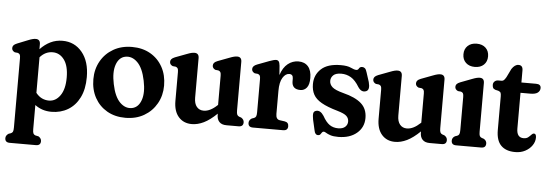

<svg xmlns="http://www.w3.org/2000/svg" viewBox="-54 -831 3524 1234"><g transform="rotate(5 1708.0 -214.0)"><path d="M179 -414V-382Q209 -414 244.8 -431.5Q280.5 -449 322.5 -449Q400.5 -449 449.2 -390Q498 -331 498 -229.5Q498 -151.5 471 -97.8Q444 -44 397 -16Q350 12 290.5 12Q229.5 12 184 -22.5V133.5Q184 152.5 187.8 160.5Q191.5 168.5 201 172L222 176.5Q240.5 188 240.5 206Q240.5 234 210 234H41Q10.5 234 10.5 206Q10.5 188.5 29 176.5L42.5 172Q52 168.5 55.8 160.5Q59.5 152.5 59.5 133.5V-313.5Q59.5 -330 55.8 -336.8Q52 -343.5 42.5 -346.5L23 -348.5Q4 -357 4 -374.5Q4 -384.5 10.2 -392Q16.5 -399.5 32.5 -406L97.5 -432Q117 -440 129 -443Q141 -446 149.5 -446Q179 -446 179 -414ZM266 -370Q218.5 -370 184 -330.5V-101Q202 -78.5 223.2 -68.5Q244.5 -58.5 268 -58.5Q311.5 -58.5 340.5 -99.5Q369.5 -140.5 369.5 -215.5Q369.5 -291.5 340.2 -330.8Q311 -370 266 -370Z M771.5 -448.5Q839 -448.5 889.8 -419.2Q940.5 -390 969 -338.2Q997.5 -286.5 997.5 -218.5Q997.5 -154.5 968.2 -102.8Q939 -51 887.2 -21Q835.5 9 767 9Q699.5 9 648.8 -20.2Q598 -49.5 569.5 -101.2Q541 -153 541 -221Q541 -285 570 -336.8Q599 -388.5 651 -418.5Q703 -448.5 771.5 -448.5ZM805.5 -57.5Q846 -66 863 -114.5Q880 -163 864 -239Q847.5 -320 811.5 -355.2Q775.5 -390.5 732.5 -382Q692 -373.5 675.2 -325Q658.5 -276.5 674.5 -200.5Q691 -119.5 727 -84.2Q763 -49 805.5 -57.5Z M1078.5 -127V-313.5Q1078.5 -330 1074.5 -336.8Q1070.5 -343.5 1061 -346.5L1041.5 -348.5Q1022.5 -357 1022.5 -374.5Q1022.5 -384.5 1028.8 -392Q1035 -399.5 1051 -406L1124 -433.5Q1143.5 -441 1154.2 -443.5Q1165 -446 1174 -446Q1203 -446 1203 -414V-159Q1203 -120.5 1219.8 -100.5Q1236.5 -80.5 1264.5 -80.5Q1306 -80.5 1351 -123L1354 -125.5V-313.5Q1354 -330 1350 -336.8Q1346 -343.5 1336.5 -346.5L1317 -348.5Q1298 -357 1298 -374.5Q1298 -384.5 1304 -392Q1310 -399.5 1326.5 -406L1399.5 -433.5Q1419 -441 1429.8 -443.5Q1440.5 -446 1449.5 -446Q1478.5 -446 1478.5 -414V-100.5Q1478.5 -81.5 1482.5 -73.5Q1486.5 -65.5 1495.5 -62L1509 -57.5Q1527.5 -46 1527.5 -28Q1527.5 0 1497 0H1419Q1388 0 1372.5 -16.5Q1357 -33 1357 -61.5V-69.5Q1312 -26 1272.8 -7Q1233.5 12 1196 12Q1142.5 12 1110.5 -24.5Q1078.5 -61 1078.5 -127Z M1725.5 -410.5 1730 -351Q1746 -400.5 1776.5 -424.8Q1807 -449 1845 -449Q1885 -449 1907.2 -423.5Q1929.5 -398 1929.5 -349Q1929.5 -307 1913.5 -287Q1897.5 -267 1872 -267Q1817.5 -267 1817.5 -319V-335.5Q1817.5 -363.5 1793 -363.5Q1768.5 -363.5 1750.5 -334.5Q1732.5 -305.5 1732.5 -249V-100.5Q1732.5 -65.5 1757.5 -62L1789.5 -57.5Q1815 -53.5 1815 -28Q1815 0 1784 0H1589.5Q1559 0 1559 -28Q1559 -46 1577.5 -57.5L1591 -62Q1600.5 -65.5 1604.2 -73.5Q1608 -81.5 1608 -100.5V-313.5Q1608 -330 1604.2 -336.8Q1600.5 -343.5 1591 -346.5L1571 -348.5Q1552 -357 1552 -374.5Q1552 -395 1581 -406L1656.5 -434.5Q1687 -446 1701 -446Q1711.5 -446 1717.5 -438.5Q1723.5 -431 1725.5 -410.5Z M2135.5 -43Q2165 -43 2180.5 -57Q2196 -71 2196 -92Q2196 -112.5 2181.2 -127Q2166.5 -141.5 2121.5 -154.5Q2055 -173.5 2017.5 -195Q1980 -216.5 1964.8 -244.8Q1949.5 -273 1949.5 -312Q1949.5 -371.5 1991.5 -410.2Q2033.5 -449 2118 -449Q2161 -449 2183.5 -438Q2206 -427 2219.5 -427Q2230 -427 2235.5 -438Q2241 -449 2256 -449Q2266 -449 2273.5 -442.5Q2281 -436 2286.5 -417L2306 -356.5Q2319.5 -307 2294.5 -296.5Q2265 -284.5 2242.5 -318Q2217 -360.5 2188.5 -377.5Q2160 -394.5 2126 -394.5Q2090.5 -394.5 2074.5 -379.2Q2058.5 -364 2058.5 -342.5Q2058.5 -319.5 2077.2 -302.5Q2096 -285.5 2149.5 -271.5Q2227.5 -252 2266.2 -217.5Q2305 -183 2305 -124Q2305 -63.5 2260 -25.8Q2215 12 2141 12Q2108.5 12 2089.8 5.5Q2071 -1 2061.5 -7.2Q2052 -13.5 2046 -13.5Q2038.5 -13.5 2034.5 -7.2Q2030.5 -1 2025.5 5.5Q2020.5 12 2011 12Q1991 12 1986 -16.5L1970.5 -84.5Q1965.5 -111 1967.8 -124.8Q1970 -138.5 1985 -142.5Q2012 -150 2035 -114.5Q2056.5 -75.5 2080 -59.2Q2103.5 -43 2135.5 -43Z M2389.5 -127V-313.5Q2389.5 -330 2385.5 -336.8Q2381.5 -343.5 2372 -346.5L2352.5 -348.5Q2333.5 -357 2333.5 -374.5Q2333.5 -384.5 2339.8 -392Q2346 -399.5 2362 -406L2435 -433.5Q2454.5 -441 2465.2 -443.5Q2476 -446 2485 -446Q2514 -446 2514 -414V-159Q2514 -120.5 2530.8 -100.5Q2547.5 -80.5 2575.5 -80.5Q2617 -80.5 2662 -123L2665 -125.5V-313.5Q2665 -330 2661 -336.8Q2657 -343.5 2647.5 -346.5L2628 -348.5Q2609 -357 2609 -374.5Q2609 -384.5 2615 -392Q2621 -399.5 2637.5 -406L2710.5 -433.5Q2730 -441 2740.8 -443.5Q2751.5 -446 2760.5 -446Q2789.5 -446 2789.5 -414V-100.5Q2789.5 -81.5 2793.5 -73.5Q2797.5 -65.5 2806.5 -62L2820 -57.5Q2838.5 -46 2838.5 -28Q2838.5 0 2808 0H2730Q2699 0 2683.5 -16.5Q2668 -33 2668 -61.5V-69.5Q2623 -26 2583.8 -7Q2544.5 12 2507 12Q2453.5 12 2421.5 -24.5Q2389.5 -61 2389.5 -127Z M2976 -512.5Q2940 -512.5 2918.2 -533Q2896.5 -553.5 2896.5 -587.5Q2896.5 -621.5 2918.2 -642Q2940 -662.5 2976 -662.5Q3012.5 -662.5 3034 -642Q3055.5 -621.5 3055.5 -587.5Q3055.5 -553.5 3034 -533Q3012.5 -512.5 2976 -512.5ZM3043.5 -414V-100.5Q3043.5 -81.5 3047.2 -73.5Q3051 -65.5 3060.5 -62L3074 -57.5Q3092.5 -47 3092.5 -28Q3092.5 0 3062 0H2900.5Q2870 0 2870 -28Q2870 -47 2888.5 -57.5L2902 -62Q2911.5 -65.5 2915.2 -73.5Q2919 -81.5 2919 -100.5V-313.5Q2919 -330 2915.2 -336.8Q2911.5 -343.5 2902 -346.5L2882 -348.5Q2863 -357 2863 -374.5Q2863 -384.5 2869.2 -392Q2875.5 -399.5 2892 -406L2964.5 -433.5Q2984 -441 2994.8 -443.5Q3005.5 -446 3015 -446Q3043.5 -446 3043.5 -414Z M3140.5 -373 3121 -377.5Q3108.5 -382 3105 -390Q3101.5 -398 3101.5 -408.5Q3101.5 -421.5 3110.8 -430.2Q3120 -439 3134.5 -439H3155.5Q3163.5 -439 3169.8 -444.2Q3176 -449.5 3185 -465L3211.5 -519.5Q3231.5 -550 3255.5 -550Q3283.5 -550 3283.5 -517V-439H3378.5Q3409.5 -439 3409.5 -414Q3409.5 -396 3394.8 -384.2Q3380 -372.5 3346.5 -372.5H3283.5V-142Q3283.5 -83.5 3328.5 -83.5Q3347 -83.5 3358 -92.5Q3369 -101.5 3376.8 -110.2Q3384.5 -119 3393 -119Q3407.5 -119 3407.5 -94Q3407.5 -67.5 3391.2 -43.8Q3375 -20 3346.8 -5Q3318.5 10 3282.5 10Q3222.5 10 3190.8 -22Q3159 -54 3159 -121.5V-338Q3159 -353 3156 -360.8Q3153 -368.5 3140.5 -373Z"/></g></svg>

Font: Fraunces 144pt SuperSoft SemiBold
Style: Regular
Weight: 600
Version: Version 1.000;[b76b70a41]